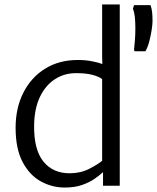

<svg xmlns="http://www.w3.org/2000/svg" viewBox="-20 -833 704 861"><path d="M270 8Q213 8 162.8 -19.8Q112.5 -47.5 81.2 -106.8Q50 -166 50 -260Q50 -349 84.8 -417.5Q119.5 -486 182.2 -525Q245 -564 329 -564Q363 -564 391.5 -558.5Q420 -553 439 -546L438 -579V-813H517V0H442V-61Q428 -48 405 -31.8Q382 -15.5 348.8 -3.8Q315.5 8 270 8ZM133 -271Q131.5 -162.5 174.2 -109.2Q217 -56 292 -56Q341 -56 379.8 -75.8Q418.5 -95.5 438 -112V-478Q424 -489.5 395 -497.2Q366 -505 321 -505Q268 -505 225.8 -477.5Q183.5 -450 158.8 -397.8Q134 -345.5 133 -271ZM632 -603H584L581 -609Q583.5 -629.5 585.2 -654.8Q587 -680 587 -707Q587 -735.5 584.5 -758Q582 -780.5 576 -793L581 -810H655Q660.5 -794.5 662.2 -777.8Q664 -761 664 -737Q664 -724 660 -698Q656 -672 648.8 -645.2Q641.5 -618.5 632 -603Z"/></svg>

Font: Merriweather Sans Light
Style: Regular
Weight: 300
Designer: Eben Sorkin
Foundry: Eben Sorkin
Version: Version 2.001; ttfautohint (v1.8.3)